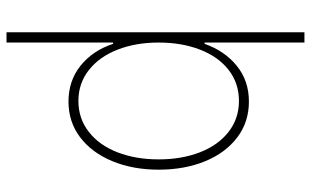

<svg xmlns="http://www.w3.org/2000/svg" viewBox="-201 -546 946 584"><g transform="rotate(90 272.0 -254.0)"><path d="M109.4 -707V-403.3H113.3Q134.8 -464.4 180.2 -501.2Q225.6 -538.1 289.1 -538.1Q351.1 -538.1 397.9 -502.7Q444.8 -467.3 470.5 -404.8Q496.1 -342.3 496.1 -263.7Q496.1 -185.1 470.2 -122.6Q444.3 -60.1 397.5 -24.7Q350.6 10.7 289.1 10.7Q225.6 10.7 179.7 -26.1Q133.8 -63 113.3 -125H109.4V199.2H78.1V-707ZM287.1 -507.8Q232.9 -507.8 192.6 -476.3Q152.3 -444.8 130.9 -389.2Q109.4 -333.5 109.4 -263.7Q109.4 -193.8 131.1 -138.4Q152.8 -83 193.1 -51.3Q233.4 -19.5 287.1 -19.5Q340.8 -19.5 381.3 -51.3Q421.9 -83 443.4 -138.7Q464.8 -194.3 464.8 -263.7Q464.8 -333 443.4 -388.7Q421.9 -444.3 381.3 -476.1Q340.8 -507.8 287.1 -507.8Z"/></g></svg>

Font: Pretendard Thin
Style: Regular
Weight: 100
Designer: Base glyphs from Inter by Rasmus Andersson; Hangeul glyphs from Noto Sans CJK(Source Han Sans) by Jang Soo-young and Kan
Foundry: Kil Hyung-jin
Version: Version 1.309